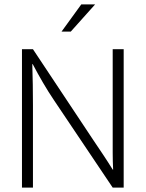

<svg xmlns="http://www.w3.org/2000/svg" viewBox="-20 -854 663 874"><path d="M302 -710H260L350 -834H413ZM80 -630H130L405 -216Q428 -182 450 -149Q472 -116 493 -82H495Q493 -120 493 -159Q493 -198 493 -236V-630H543V0H493L227 -396Q200 -436 175.5 -478Q151 -520 129 -562H127Q130 -469 130 -376V0H80Z"/></svg>

Font: Mukta ExtraLight
Style: Regular
Weight: 275
Designer: Girish Dalvi and Yashodeep Gholap
Foundry: Ek Type
Version: Version 2.538;PS 1.002;hotconv 16.6.51;makeotf.lib2.5.65220;